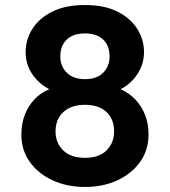

<svg xmlns="http://www.w3.org/2000/svg" viewBox="-20 -732 676 764"><path d="M318 12Q248 12 190.5 -14Q133 -40 99 -87Q65 -134 65 -197Q65 -239 78.5 -274.5Q92 -310 117 -336.5Q142 -363 176 -377Q134 -399 108 -437.5Q82 -476 82 -525Q82 -574 108.5 -616.5Q135 -659 187.5 -685.5Q240 -712 318 -712Q396 -712 448 -685.5Q500 -659 526.5 -616.5Q553 -574 553 -525Q553 -477 527 -437.5Q501 -398 460 -377Q494 -362 519 -335.5Q544 -309 557.5 -274Q571 -239 571 -197Q571 -134 537 -87Q503 -40 446 -14Q389 12 318 12ZM318 -104Q375 -104 404.5 -134Q434 -164 434 -209Q434 -258 403.5 -286.5Q373 -315 318 -315Q264 -315 232.5 -286.5Q201 -258 201 -209Q201 -164 231 -134Q261 -104 318 -104ZM318 -417Q365 -417 390.5 -442.5Q416 -468 416 -507Q416 -550 390.5 -574.5Q365 -599 318 -599Q271 -599 245.5 -574.5Q220 -550 220 -507Q220 -468 246 -442.5Q272 -417 318 -417Z"/></svg>

Font: DM Sans 9pt ExtraBold
Style: Regular
Weight: 800
Version: Version 4.004;gftools[0.9.30]